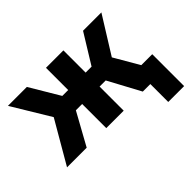

<svg xmlns="http://www.w3.org/2000/svg" viewBox="-132 -746 1137 1137"><g transform="rotate(-45 436.5 -177.5)"><path d="M714 150V-117H847V150ZM345 0V-202H204.5V-319H345V-505H491V-319H630V-202H491V0ZM16.5 0 171 -266 26.5 -505H185L327.5 -265.5L181 0ZM651 0 508 -265.5 655.5 -505H809L664.5 -273L823.5 0Z"/></g></svg>

Font: Geologica Roman SemiBold
Style: Regular
Weight: 600
Designer: Sindre Bremnes, Frode Helland
Foundry: Monokrom Skriftforlag AS
Version: Version 1.010;gftools[0.9.28]